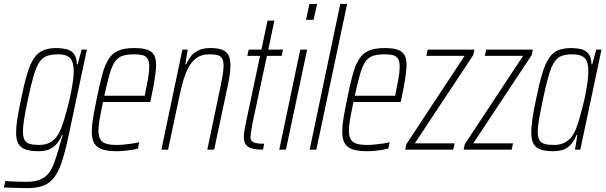

<svg xmlns="http://www.w3.org/2000/svg" viewBox="-61 -763 3091 979"><path d="M80 196Q62 196 41.5 195.5Q21 195 0 194.5Q-21 194 -41 193L-34 160Q-21 161 -3.5 162Q14 163 34 163.5Q54 164 73 164Q116 164 143 153Q170 142 187 120.5Q204 99 215 68Q226 37 238 -3Q241 -17 248 -38Q255 -59 259 -75H255Q244 -48 228 -29.5Q212 -11 190 -1.5Q168 8 136 8Q96 8 70.5 -0.5Q45 -9 33 -29.5Q21 -50 21 -87Q21 -116 27.5 -157.5Q34 -199 46 -255Q62 -335 77.5 -386.5Q93 -438 112.5 -466.5Q132 -495 159.5 -506.5Q187 -518 227 -518Q254 -518 277 -512.5Q300 -507 315 -489.5Q330 -472 331 -435H335L355 -510H382L291 -82Q278 -19 265 27.5Q252 74 236.5 106.5Q221 139 200 158.5Q179 178 150 187Q121 196 80 196ZM138 -24Q167 -24 188 -33.5Q209 -43 224.5 -62Q240 -81 251 -110Q259 -130 268 -159.5Q277 -189 285.5 -222.5Q294 -256 300.5 -289Q307 -322 311 -350.5Q315 -379 315 -398Q315 -447 296.5 -466.5Q278 -486 237 -486Q203 -486 179.5 -478Q156 -470 140 -446.5Q124 -423 110.5 -377Q97 -331 81 -255Q69 -198 62.5 -158.5Q56 -119 56 -93Q56 -64 64.5 -49Q73 -34 91.5 -29Q110 -24 138 -24Z M534 8Q489 8 461 -1Q433 -10 420 -32Q407 -54 407 -92Q407 -121 413.5 -160.5Q420 -200 431 -254Q446 -329 459.5 -379.5Q473 -430 492 -460.5Q511 -491 542 -504.5Q573 -518 623 -518Q664 -518 688.5 -510Q713 -502 724 -483Q735 -464 735 -432Q735 -414 731.5 -386.5Q728 -359 722 -325.5Q716 -292 708 -256L705 -243H464Q454 -194 447.5 -158.5Q441 -123 441 -98Q441 -70 450 -53.5Q459 -37 479.5 -30.5Q500 -24 533 -24Q551 -24 572 -26Q593 -28 613.5 -31Q634 -34 649 -38L642 -5Q630 -2 612 1Q594 4 573.5 6Q553 8 534 8ZM471 -275H677L681 -296Q687 -326 693.5 -361Q700 -396 700 -422Q700 -450 691.5 -463.5Q683 -477 666.5 -481.5Q650 -486 625 -486Q588 -486 564.5 -478.5Q541 -471 525.5 -449Q510 -427 498 -385.5Q486 -344 471 -275Z M762 0 869 -510H896L884 -435H888Q897 -456 911.5 -475Q926 -494 950.5 -506Q975 -518 1012 -518Q1049 -518 1071.5 -509.5Q1094 -501 1104 -481.5Q1114 -462 1114 -430Q1114 -410 1110.5 -382.5Q1107 -355 1099 -320L1031 0H996L1062 -315Q1070 -353 1074.5 -380.5Q1079 -408 1079 -427Q1079 -452 1072 -464.5Q1065 -477 1049 -481.5Q1033 -486 1006 -486Q966 -486 940.5 -467Q915 -448 898.5 -416Q882 -384 871.5 -344.5Q861 -305 852 -264L796 0Z M1280 0Q1253 0 1234.5 -3.5Q1216 -7 1204.5 -14.5Q1193 -22 1187.5 -34.5Q1182 -47 1182 -65Q1182 -72 1183 -81.5Q1184 -91 1186.5 -104.5Q1189 -118 1193 -138L1265 -478H1200L1207 -510H1272L1303 -658H1338L1307 -510H1382L1375 -478H1300L1227 -137Q1224 -121 1221.5 -105.5Q1219 -90 1217.5 -79Q1216 -68 1216 -63Q1216 -52 1222.5 -44.5Q1229 -37 1244 -33.5Q1259 -30 1286 -30Z M1499 -662 1517 -743H1556L1538 -662ZM1363 0 1470 -510H1505L1397 0Z M1518 0 1674 -743H1709L1552 0Z M1811 8Q1766 8 1738 -1Q1710 -10 1697 -32Q1684 -54 1684 -92Q1684 -121 1690.5 -160.5Q1697 -200 1708 -254Q1723 -329 1736.5 -379.5Q1750 -430 1769 -460.5Q1788 -491 1819 -504.5Q1850 -518 1900 -518Q1941 -518 1965.5 -510Q1990 -502 2001 -483Q2012 -464 2012 -432Q2012 -414 2008.5 -386.5Q2005 -359 1999 -325.5Q1993 -292 1985 -256L1982 -243H1741Q1731 -194 1724.5 -158.5Q1718 -123 1718 -98Q1718 -70 1727 -53.5Q1736 -37 1756.5 -30.5Q1777 -24 1810 -24Q1828 -24 1849 -26Q1870 -28 1890.5 -31Q1911 -34 1926 -38L1919 -5Q1907 -2 1889 1Q1871 4 1850.5 6Q1830 8 1811 8ZM1748 -275H1954L1958 -296Q1964 -326 1970.5 -361Q1977 -396 1977 -422Q1977 -450 1968.5 -463.5Q1960 -477 1943.5 -481.5Q1927 -486 1902 -486Q1865 -486 1841.5 -478.5Q1818 -471 1802.5 -449Q1787 -427 1775 -385.5Q1763 -344 1748 -275Z M2005 0 2011 -28 2308 -478H2113L2120 -510H2358L2352 -482L2054 -32H2257L2250 0Z M2303 0 2309 -28 2606 -478H2411L2418 -510H2656L2650 -482L2352 -32H2555L2548 0Z M2761 8Q2721 8 2696 -0.5Q2671 -9 2659.5 -29.5Q2648 -50 2648 -87Q2648 -116 2654 -158Q2660 -200 2672 -255Q2688 -335 2703.5 -386.5Q2719 -438 2738 -466.5Q2757 -495 2784.5 -506.5Q2812 -518 2852 -518Q2879 -518 2902 -512.5Q2925 -507 2939.5 -489.5Q2954 -472 2955 -435H2959L2979 -510H3006L2898 0H2871L2883 -75H2879Q2864 -39 2845 -21Q2826 -3 2804.5 2.5Q2783 8 2761 8ZM2763 -24Q2791 -24 2812 -33Q2833 -42 2848.5 -59.5Q2864 -77 2875 -104Q2883 -123 2891.5 -151.5Q2900 -180 2908.5 -213.5Q2917 -247 2924 -281.5Q2931 -316 2935 -347Q2939 -378 2939 -400Q2939 -447 2920.5 -466.5Q2902 -486 2858 -486Q2825 -486 2803 -478Q2781 -470 2765.5 -446.5Q2750 -423 2736.5 -377Q2723 -331 2707 -255Q2695 -197 2688 -157.5Q2681 -118 2681 -92Q2681 -64 2689.5 -49Q2698 -34 2716.5 -29Q2735 -24 2763 -24Z"/></svg>

Font: Saira Condensed Thin
Style: Italic
Weight: 250
Width: 3
Italic angle: -12°
Designer: Hector Gatti with collaboration of the Omnibus-Type team
Foundry: Omnibus-Type
Version: Version 1.101